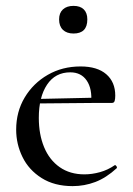

<svg xmlns="http://www.w3.org/2000/svg" viewBox="-20 -621 451 653"><path d="M227 12Q165 12 121.5 -15.5Q78 -43 56.5 -87Q35 -131 35 -180Q35 -241 64 -289.5Q93 -338 142.5 -366.5Q192 -395 254 -395Q311 -395 341.5 -368.5Q372 -342 372 -296Q372 -285 370 -278Q368 -271 361 -271H290Q294 -319 275 -347Q256 -375 219 -375Q168 -375 140 -333Q112 -291 112 -220Q112 -164 130 -120.5Q148 -77 183 -52.5Q218 -28 267 -28Q293 -28 320 -35.5Q347 -43 370 -59Q372 -61 375.5 -56.5Q379 -52 377 -49Q341 -16 304 -2Q267 12 227 12ZM89 -269 88 -284 313 -289V-271ZM230 -507Q207 -507 194 -519.5Q181 -532 181 -555Q181 -577 194 -589Q207 -601 230 -601Q253 -601 265 -589Q277 -577 277 -555Q277 -507 230 -507Z"/></svg>

Font: Cormorant Medium
Style: Regular
Weight: 500
Designer: Christian Thalmann (Catharsis Fonts)
Foundry: Catharsis Fonts
Version: Version 4.000